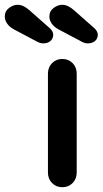

<svg xmlns="http://www.w3.org/2000/svg" viewBox="-142 -781 428 801"><path d="M178 -61Q178 -35 161 -17.5Q144 0 118 0Q92 0 75 -17.5Q58 -35 58 -61V-474Q58 -500 75 -517.5Q92 -535 118 -535Q144 -535 161 -517.5Q178 -500 178 -474ZM224 -600Q219 -600 213 -601.5Q207 -603 201 -606L101 -659Q83 -669 73.5 -683Q64 -697 64 -712Q64 -735 82 -748Q100 -761 117 -761Q131 -761 143.5 -754.5Q156 -748 166 -739L252 -663Q266 -650 266 -636Q266 -620 254.5 -610Q243 -600 224 -600ZM38 -600Q33 -600 27 -601.5Q21 -603 15 -606L-85 -659Q-103 -669 -112.5 -683Q-122 -697 -122 -712Q-122 -735 -104 -748Q-86 -761 -69 -761Q-55 -761 -42.5 -754.5Q-30 -748 -20 -739L66 -663Q80 -650 80 -636Q80 -620 68.5 -610Q57 -600 38 -600Z"/></svg>

Font: Quicksand Light
Style: Bold
Weight: 700
Version: Version 3.004